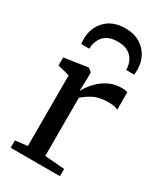

<svg xmlns="http://www.w3.org/2000/svg" viewBox="-205 -907 842 987"><g transform="rotate(30 216.0 -413.5)"><path d="M32 0V-43.5L104 -52V-471.5L33.5 -489.5V-537L168.5 -557.5H175L195 -541.5V-520L192.5 -432.5L195 -433.5Q199 -443 212.8 -462.2Q226.5 -481.5 249 -502.2Q271.5 -523 302.8 -537.5Q334 -552 373.5 -552Q387 -552 395 -550.5Q403 -549 408.5 -547V-443Q403 -447 389 -450.5Q375 -454 353 -454Q295.5 -454 261.8 -435.5Q228 -417 207 -398V-52.5L324.5 -43V0ZM237 -827Q309.5 -827 352.5 -783Q395.5 -739 395.5 -672.5Q395.5 -657 394 -643H346Q346.5 -652 345 -662Q342 -683 331 -702.5Q320 -722 297.5 -735Q275 -748 237 -748Q199 -748 176.2 -735Q153.5 -722 142.8 -702.2Q132 -682.5 128.5 -662Q128 -656.5 127.8 -651.8Q127.5 -647 127.5 -643H79.5Q78.5 -650 78 -657.8Q77.5 -665.5 77.5 -673Q77.5 -739 120.5 -783Q163.5 -827 237 -827Z"/></g></svg>

Font: Merriweather Text
Style: Regular
Weight: 400
Designer: Eben Sorkin
Foundry: Eben Sorkin
Version: Version 2.100; ttfautohint (v1.7.19-72a1) -l 8 -r 50 -G 200 